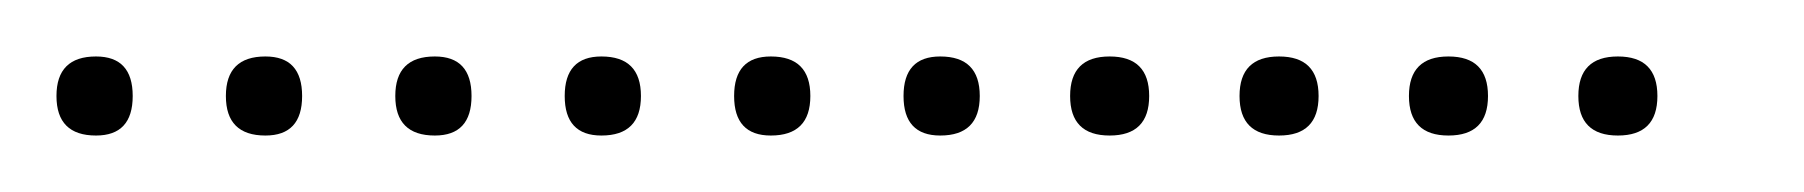

<svg xmlns="http://www.w3.org/2000/svg" viewBox="-20 -298 639 68"><path d="M14 -250Q0 -250 0 -264Q0 -278 14 -278Q27 -278 27 -264Q27 -250 14 -250ZM74 -250Q60 -250 60 -264Q60 -278 74 -278Q87 -278 87 -264Q87 -250 74 -250ZM134 -250Q120 -250 120 -264Q120 -278 134 -278Q147 -278 147 -264Q147 -250 134 -250ZM193 -250Q180 -250 180 -264Q180 -278 193 -278Q207 -278 207 -264Q207 -250 193 -250ZM253 -250Q240 -250 240 -264Q240 -278 253 -278Q267 -278 267 -264Q267 -250 253 -250ZM313 -250Q300 -250 300 -264Q300 -278 313 -278Q327 -278 327 -264Q327 -250 313 -250ZM373 -250Q359 -250 359 -264Q359 -278 373 -278Q387 -278 387 -264Q387 -250 373 -250ZM433 -250Q419 -250 419 -264Q419 -278 433 -278Q447 -278 447 -264Q447 -250 433 -250ZM493 -250Q479 -250 479 -264Q479 -278 493 -278Q507 -278 507 -264Q507 -250 493 -250ZM553 -250Q539 -250 539 -264Q539 -278 553 -278Q567 -278 567 -264Q567 -250 553 -250Z"/></svg>

Font: FRB American Cursive Just Xheight
Style: Italic
Weight: 400
Italic angle: -25°
Version: Version 2.0;Modular Font Editor K font №1